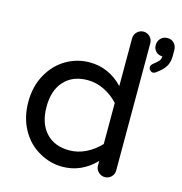

<svg xmlns="http://www.w3.org/2000/svg" viewBox="-108 -816 875 924"><g transform="rotate(15 330.0 -354.5)"><path d="M168.9 -20.5Q112.3 -51.8 79.1 -111.8Q45.9 -171.9 45.9 -249Q45.9 -328.1 80.1 -387.7Q113.3 -446.3 167 -477.5Q220.7 -508.8 283.2 -508.8Q378.9 -508.8 449.2 -435.5V-672.9Q449.2 -692.4 462.9 -705.6Q476.6 -718.8 495.1 -718.8Q513.7 -718.8 526.9 -705.1Q540 -691.4 540 -672.9V-39.1Q540 -20.5 526.9 -7.3Q513.7 5.9 495.1 5.9Q476.6 5.9 462.9 -7.3Q449.2 -20.5 449.2 -39.1V-62.5Q378.9 10.7 283.2 10.7Q223.6 10.7 168.9 -20.5ZM567.4 -562.5Q567.4 -572.3 580.1 -582Q597.7 -595.7 605 -604.5Q612.3 -613.3 612.3 -627Q592.8 -627 580.1 -639.6Q567.4 -652.3 567.4 -670.9Q567.4 -691.4 580.6 -705.1Q593.8 -718.8 614.3 -718.8Q634.8 -718.8 647.5 -705.1Q660.2 -691.4 660.2 -669.9V-639.6Q660.2 -610.4 647 -588.9Q633.8 -567.4 603.5 -545.9Q596.7 -540 586.9 -540Q580.1 -540 573.7 -546.9Q567.4 -553.7 567.4 -562.5ZM449.2 -146.5V-351.6Q418 -384.8 378.4 -404.3Q338.9 -423.8 295.9 -423.8Q221.7 -423.8 179.2 -377.4Q136.7 -331.1 136.7 -249Q136.7 -167 179.2 -120.6Q221.7 -74.2 295.9 -74.2Q338.9 -74.2 378.4 -93.8Q418 -113.3 449.2 -146.5Z"/></g></svg>

Font: jf-openhuninn-1.1
Style: Regular
Weight: 400
Designer: [Kosugi Maru]
      Designed by Motoya company      

      [Varela Round]
      Joe Prince(Latin component); Avraham Co
Foundry: justfont CO.,LTD.
Version: 1.1